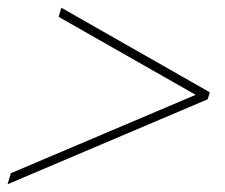

<svg xmlns="http://www.w3.org/2000/svg" viewBox="-60 -466 580 496"><path d="M476.5 -209.5 -40.5 10 -32 -18.5 445.5 -221 91.5 -422.5 98.5 -446 482 -227.5Z"/></svg>

Font: Newsreader Text ExtraLight
Style: Italic
Weight: 275
Italic angle: -17°
Designer: Hugues Gentile
Foundry: Production Type
Version: Version 1.001